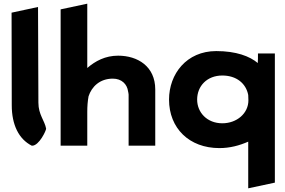

<svg xmlns="http://www.w3.org/2000/svg" viewBox="-20 -783 1553 1045"><path d="M153 10H155C193 10 232 -74 231 -83C223 -127 189 -159 189 -224L187 -745L43 -714L44 -210C44 -104 82 -26 153 10Z M825 10V-296C825 -422 729 -480 623 -480C553 -480 499 -451 455 -413V-763L310 -732V10H455V-175C455 -204 457 -232 462 -259C479 -311 523 -355 594 -355C643 -355 672 -324 677 -286C678 -280 680 -274 680 -268V10Z M1174 23C1232 23 1283 9 1331 -12V242L1476 211V-492H1384V-482C1384 -474 1384 -455 1383 -440C1339 -477 1265 -505 1157 -505C995 -505 900 -380 900 -241C900 -85 1010 23 1174 23ZM1190 -112C1107 -112 1053 -171 1053 -241C1053 -315 1107 -372 1190 -372C1267 -372 1319 -329 1331 -266C1331 -257 1332 -246 1332 -237C1332 -166 1269 -112 1190 -112Z"/></svg>

Font: Bluebird
Style: SfBdExt
Weight: 700
Designer: Jasper
Foundry: Cannot Into Space Fonts
Version: Version 0.98